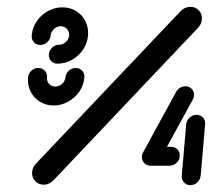

<svg xmlns="http://www.w3.org/2000/svg" viewBox="-20 -540 641 563"><path d="M201.9 -340.7Q213.3 -340.7 220.9 -332.6Q228.5 -324.4 227.4 -313Q225.6 -290.4 212.8 -271.7Q200 -253 180 -241.9Q160 -230.7 137.4 -230.7Q114.8 -230.7 96.9 -241.9Q78.9 -253 69.6 -271.9Q60.4 -290.7 62.2 -313Q63.3 -324.4 72 -332.6Q80.7 -340.7 92.2 -340.7Q103.7 -340.7 111.3 -332.6Q118.9 -324.4 117.8 -313Q117 -305.6 120.2 -299.4Q123.3 -293.3 129.1 -289.8Q134.8 -286.3 142.2 -286.3Q149.6 -286.3 156.1 -289.8Q162.6 -293.3 166.9 -299.4Q171.1 -305.6 171.9 -313Q173 -324.4 181.7 -332.6Q190.4 -340.7 201.9 -340.7ZM98.1 -408.1Q86.7 -408.1 79.3 -416.3Q71.9 -424.4 73 -435.9Q74.8 -458.5 87.6 -477.4Q100.4 -496.3 120.4 -507.4Q140.4 -518.5 163 -518.5Q185.6 -518.5 203.5 -507.4Q221.5 -496.3 230.7 -477.4Q240 -458.5 238.1 -435.9Q236.3 -413.3 223.5 -394.4Q210.7 -375.6 190.7 -364.4Q170.7 -353.3 148.5 -353.3Q137 -353.3 129.6 -361.5Q122.2 -369.6 123.3 -381.1Q124.4 -392.6 133.3 -400.7Q142.2 -408.9 153.7 -408.9Q161.1 -408.9 167.4 -412.6Q173.7 -416.3 177.8 -422.4Q181.9 -428.5 182.6 -435.9Q183.3 -443.3 180.2 -449.6Q177 -455.9 171.3 -459.4Q165.6 -463 158.1 -463Q150.7 -463 144.3 -459.4Q137.8 -455.9 133.5 -449.6Q129.3 -443.3 128.5 -435.9Q127.4 -424.4 118.5 -416.3Q109.6 -408.1 98.1 -408.1ZM538.1 -520Q553.7 -520 563.5 -509.1Q573.3 -498.1 571.9 -483Q570.7 -469.3 560.7 -458.5L137 -11.5Q131.5 -5.6 123.9 -2Q116.3 1.5 108.1 1.5Q92.6 1.5 82.8 -9.4Q73 -20.4 74.1 -35.6Q75.6 -49.3 85.2 -60L509.3 -507Q514.8 -513 522.4 -516.5Q530 -520 538.1 -520ZM507 -81.9Q506.3 -70.4 497.4 -62.2Q488.5 -54.1 477 -54.1H421.1L425.9 -109.6H481.9Q493.3 -109.6 500.7 -101.5Q508.1 -93.3 507 -81.9ZM556.3 -203.3Q567.8 -203.3 575.2 -195.2Q582.6 -187 581.5 -175.6L568.5 -25.2Q567.4 -13.7 558.5 -5.4Q549.6 3 538.1 3Q526.7 3 519.3 -5.4Q511.9 -13.7 513 -25.2L525.9 -175.6Q527 -187 535.9 -195.2Q544.8 -203.3 556.3 -203.3ZM421.5 -54.1Q410 -54.1 402.6 -62.2Q395.2 -70.4 395.9 -81.9Q396.7 -88.9 399.6 -93.3L497 -271.5Q501.1 -278.5 508.3 -282.8Q515.6 -287 523.7 -287Q535.2 -287 542.6 -278.9Q550 -270.7 548.9 -259.3Q548.5 -253 544.8 -247L448.1 -70.4Q444.1 -63 436.9 -58.5Q429.6 -54.1 421.5 -54.1Z"/></svg>

Font: 26F Galaxy Sans Oblique
Style: Regular
Weight: 400
Italic angle: -5°
Designer: C₂₉H₂₅N₃O₅
Version: Version 1.200;FEAKit 1.0